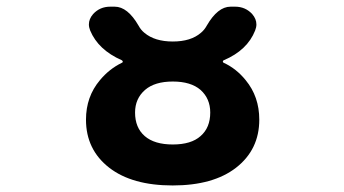

<svg xmlns="http://www.w3.org/2000/svg" viewBox="-20 -569 1040 581"><path d="M310.5 -61.5Q240.2 -116.2 240.2 -207Q240.2 -276.4 282.2 -326.2Q310.5 -360.4 348.6 -378.9Q351.6 -379.9 351.6 -382.3Q351.6 -384.8 348.6 -386.7Q277.3 -418 252.9 -476.6Q249 -486.3 249 -495.1Q249 -511.7 261.7 -526.4Q282.2 -548.8 313.5 -548.8H327.1Q366.2 -548.8 399.4 -491.2Q406.2 -478.5 417 -469.7Q448.2 -443.4 502.9 -443.4Q557.6 -443.4 587.9 -469.7Q598.6 -478.5 605.5 -491.2Q638.7 -548.8 677.7 -548.8H691.4Q722.7 -548.8 743.2 -526.4Q755.9 -511.7 755.9 -495.1Q755.9 -486.3 752 -476.6Q728.5 -417 657.2 -386.7Q654.3 -385.7 654.3 -382.8Q654.3 -379.9 657.2 -378.9Q695.3 -361.3 723.6 -326.2Q764.6 -276.4 764.6 -207Q764.6 -116.2 694.3 -61.5Q625 -7.8 502.4 -7.8Q379.9 -7.8 310.5 -61.5ZM418.9 -296.9Q388.7 -270.5 388.7 -228.5Q388.7 -182.6 418 -157.2Q447.3 -131.8 502.9 -131.8Q558.6 -131.8 586.9 -157.2Q616.2 -182.6 616.2 -228.5Q616.2 -270.5 586.9 -296.9Q557.6 -322.3 502.9 -322.3Q448.2 -322.3 418.9 -296.9Z"/></svg>

Font: Rounded-X Mgen+ 1m bold
Style: Bold
Weight: 700
Designer: [Source Han Sans]
Ryoko NISHIZUKA  (kana & ideographs); Paul D. Hunt (Latin, Greek & Cyrillic); Wenlong ZHANG  (bopomofo
Version: Version 1.059.20150602